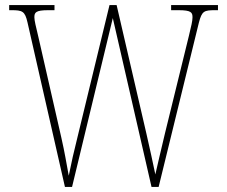

<svg xmlns="http://www.w3.org/2000/svg" viewBox="-20 -734 891 754"><path d="M88 -646 235 0H263L423 -663L575 0H603L761 -645C773 -691 781 -694 826 -694H836V-714H652V-694H681C731 -694 736 -685 736 -666C736 -652 731 -631 722 -594L628 -211C614 -155 600 -90 590 -49C580 -98 569 -147 555 -209L438 -714H410L283 -190C270 -138 261 -99 250 -44C239 -103 235 -131 221 -193L130 -592C121 -630 115 -653 115 -666C115 -685 120 -694 170 -694H194V-714H16V-694H25C68 -694 78 -690 88 -646Z"/></svg>

Font: Noto Serif Hebrew Condensed Thin
Style: Regular
Weight: 100
Width: 3
Designer: Monotype Design Team
Foundry: Monotype Imaging Inc.
Version: Version 2.004